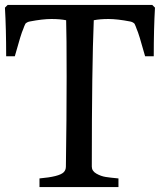

<svg xmlns="http://www.w3.org/2000/svg" viewBox="-20 -758 648 778"><path d="M0 -727 11 -738H597L608 -727Q603 -642 603 -530H568Q542 -624 534 -640Q530 -652 525 -662Q518 -669 507 -671Q455 -681 420 -681Q385 -681 360 -676Q352 -487 352 -83Q352 -65 370.5 -54.5Q389 -44 408 -41Q427 -38 460 -35V0H140V-35Q220 -42 238 -60Q247 -69 247 -83Q250 -277 250 -446.5Q250 -616 248 -676Q223 -681 188 -681Q153 -681 101 -671Q90 -669 83 -662Q78 -652 74 -640Q66 -624 40 -530H5Q5 -642 0 -727Z"/></svg>

Font: Prociono
Style: Regular
Weight: 400
Designer: Barry Schwartz
Foundry: The Crud Factory
Version: Version 2.301